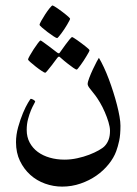

<svg xmlns="http://www.w3.org/2000/svg" viewBox="-20 -525 506 709"><path d="M424.8 -61Q424.8 -27.3 420.2 -5.6Q415.5 16.1 409.2 33.2Q400.4 57.6 381.3 81.3Q362.3 105 336.2 123.3Q310.1 141.6 277.6 152.8Q245.1 164.1 209.5 164.1Q177.2 164.1 146.5 153.1Q115.7 142.1 92 120.8Q68.4 99.6 53.7 69.3Q39.1 39.1 39.1 0Q39.1 -27.3 47.1 -55.9Q55.2 -84.5 64.9 -107.7Q74.7 -130.9 83.5 -145.5Q92.3 -160.2 93.8 -160.2Q95.2 -160.2 97.9 -159.2Q100.6 -158.2 103.3 -156.7Q106 -155.3 107.9 -153.3Q109.9 -151.4 109.9 -149.4Q109.9 -148.4 105 -139.9Q100.1 -131.3 94.2 -117.4Q88.4 -103.5 83.5 -85Q78.6 -66.4 78.6 -45.4Q78.6 -19 89.6 1.5Q100.6 22 119.4 35.9Q138.2 49.8 163.6 57.1Q189 64.5 218.3 64.5Q241.7 64.5 265.4 59.3Q289.1 54.2 309.3 46.4Q329.6 38.6 344.7 30Q359.9 21.5 366.7 14.2Q376 4.4 381.1 -9.3Q386.2 -22.9 386.2 -42Q386.2 -55.7 380.6 -74.2Q375 -92.8 366.9 -111.3Q358.9 -129.9 349.4 -146Q339.8 -162.1 332.5 -171.9Q321.3 -186.5 312.5 -197.3Q303.7 -208 303.7 -214.8Q303.7 -222.2 309.6 -237.5Q315.4 -252.9 323 -269Q330.6 -285.2 337.2 -297.6Q343.8 -310.1 345.2 -311.5Q354 -296.9 363.5 -276.6Q373 -256.3 381.8 -232.9Q390.6 -209.5 398.4 -184.8Q406.2 -160.2 412.1 -137.2Q418 -114.3 421.4 -94.5Q424.8 -74.7 424.8 -61ZM126 -433.6Q126 -436.5 132.3 -448Q138.7 -459.5 147 -472.2Q155.3 -484.9 163.3 -494.9Q171.4 -504.9 174.3 -504.9Q175.3 -504.9 180.7 -501.7Q186 -498.5 193.1 -493.7Q200.2 -488.8 208.3 -482.7Q216.3 -476.6 223.1 -471.2Q230 -465.8 234.4 -461.4Q238.8 -457 238.8 -455.6Q238.8 -453.6 235.6 -447.8Q232.4 -441.9 227.8 -433.8Q223.1 -425.8 217.3 -417Q211.4 -408.2 206.1 -401.1Q200.7 -394 196.5 -389.2Q192.4 -384.3 190.9 -384.3Q188 -384.3 177.5 -391.1Q167 -397.9 155.5 -406.7Q144 -415.5 135 -423.3Q126 -431.2 126 -433.6ZM147 -256.3Q144 -256.3 133.8 -263.2Q123.5 -270 112.3 -278.8Q101.1 -287.6 92.3 -295.4Q83.5 -303.2 83.5 -305.2Q83.5 -308.1 89.8 -319.3Q96.2 -330.6 104.2 -343Q112.3 -355.5 119.9 -365.5Q127.4 -375.5 129.9 -375.5Q131.3 -375.5 141.1 -368.4Q150.9 -361.3 162.1 -353L191.4 -330.6Q194.8 -328.1 197.8 -328.1Q199.2 -328.1 201.7 -332Q212.9 -347.2 221.7 -359.9Q229.5 -370.6 236.8 -379.4Q244.1 -388.2 246.6 -388.2Q247.6 -388.2 252.7 -385Q257.8 -381.8 265.1 -376.7Q272.5 -371.6 280.3 -365.7Q288.1 -359.9 294.9 -354.5Q301.8 -349.1 306.2 -345Q310.5 -340.8 310.5 -339.4Q310.5 -337.4 307.4 -331.5Q304.2 -325.7 299.3 -317.6Q294.4 -309.6 288.8 -300.8Q283.2 -292 277.8 -284.9Q272.5 -277.8 268.6 -272.9Q264.6 -268.1 263.7 -268.1Q259.8 -268.1 250.2 -274.9Q240.7 -281.7 230 -290Q217.3 -299.8 203.1 -312.5Q200.2 -315.9 197.8 -315.9Q194.8 -315.9 191.4 -311L170.9 -283.7Q162.6 -273.4 155.8 -264.9Q148.9 -256.3 147 -256.3Z"/></svg>

Font: Scheherazade
Style: Bold
Weight: 700
Version: Version 2.100 (build 932/914)